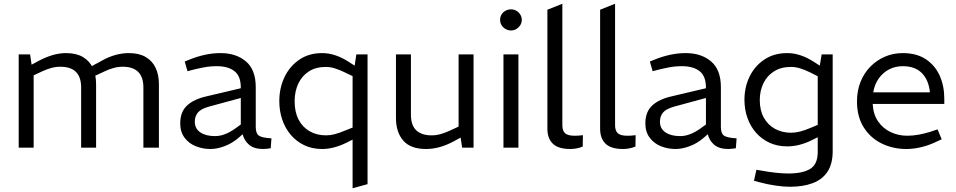

<svg xmlns="http://www.w3.org/2000/svg" viewBox="-20 -790 5113 1027"><path d="M80 0V-499H141L149 -444L188 -465Q226 -485 262 -495.5Q298 -506 333 -506Q388 -506 423.5 -485Q459 -464 476.5 -427Q494 -390 494 -339V0H414V-322Q414 -378 386 -405.5Q358 -433 303 -433Q278 -433 254.5 -426.5Q231 -420 207 -409L160 -387V0ZM747 0V-322Q747 -378 719 -405.5Q691 -433 637 -433Q612 -433 588 -426.5Q564 -420 541 -409L481 -381L463 -432L524 -465Q561 -486 597.5 -496Q634 -506 669 -506Q724 -506 759.5 -485Q795 -464 812.5 -427Q830 -390 830 -339V0Z M1105 7Q1065 7 1028 -7.5Q991 -22 967.5 -53Q944 -84 944 -130Q944 -192 981 -226Q1018 -260 1086 -275L1268 -318V-322Q1268 -383 1234 -409.5Q1200 -436 1139 -436Q1104 -436 1070 -429.5Q1036 -423 1009 -416L983 -409L968 -461L993 -471Q1035 -488 1076.5 -497Q1118 -506 1160 -506Q1243 -506 1295.5 -461.5Q1348 -417 1348 -324V-111Q1348 -77 1364 -65Q1380 -53 1432 -50L1428 3Q1420 4 1409.5 5.5Q1399 7 1388 7Q1339 7 1312.5 -15.5Q1286 -38 1278 -72L1255 -52Q1221 -23 1181 -8Q1141 7 1105 7ZM1130 -62Q1157 -62 1184 -72.5Q1211 -83 1239 -103L1268 -124V-266L1099 -220Q1055 -208 1038.5 -188Q1022 -168 1022 -139Q1022 -102 1051.5 -82Q1081 -62 1130 -62Z M1703 7Q1650 7 1608 -13Q1566 -33 1536 -68Q1506 -103 1490 -149.5Q1474 -196 1474 -249Q1474 -319 1501.5 -377Q1529 -435 1580.5 -470.5Q1632 -506 1703 -506Q1739 -506 1774.5 -494Q1810 -482 1844 -460L1886 -433L1872 -380L1824 -403Q1795 -417 1770.5 -424.5Q1746 -432 1723 -432Q1669 -432 1632 -408Q1595 -384 1575.5 -342.5Q1556 -301 1556 -248Q1556 -190 1577.5 -149.5Q1599 -109 1637 -87.5Q1675 -66 1724 -66Q1747 -66 1771.5 -72.5Q1796 -79 1824 -91L1872 -110L1889 -55L1834 -27Q1802 -11 1768.5 -2Q1735 7 1703 7ZM1866 217V-404L1874 -418L1886 -499H1946V195Z M2259 7Q2176 7 2137 -38Q2098 -83 2098 -159V-499H2178V-177Q2178 -120 2206.5 -93Q2235 -66 2289 -66Q2314 -66 2338 -73Q2362 -80 2388 -92L2433 -113V-499H2513V0H2452L2441 -74L2458 -62L2407 -34Q2368 -13 2331 -3Q2294 7 2259 7Z M2673 0V-499H2753V0ZM2713 -627Q2698 -627 2684 -635Q2670 -643 2662.5 -656Q2655 -669 2655 -684Q2655 -699 2662.5 -712Q2670 -725 2684 -732.5Q2698 -740 2713 -740Q2729 -740 2742 -732.5Q2755 -725 2763 -712Q2771 -699 2771 -684Q2771 -668 2763 -655.5Q2755 -643 2742 -635Q2729 -627 2713 -627Z M3031 7Q2966 7 2937 -21.5Q2908 -50 2908 -101V-738L2988 -770V-120Q2988 -91 3002.5 -77.5Q3017 -64 3053 -64Q3062 -64 3073.5 -64.5Q3085 -65 3098 -67L3097 -6Q3080 1 3063 4Q3046 7 3031 7Z M3313 7Q3248 7 3219 -21.5Q3190 -50 3190 -101V-738L3270 -770V-120Q3270 -91 3284.5 -77.5Q3299 -64 3335 -64Q3344 -64 3355.5 -64.5Q3367 -65 3380 -67L3379 -6Q3362 1 3345 4Q3328 7 3313 7Z M3593 7Q3553 7 3516 -7.5Q3479 -22 3455.5 -53Q3432 -84 3432 -130Q3432 -192 3469 -226Q3506 -260 3574 -275L3756 -318V-322Q3756 -383 3722 -409.5Q3688 -436 3627 -436Q3592 -436 3558 -429.5Q3524 -423 3497 -416L3471 -409L3456 -461L3481 -471Q3523 -488 3564.5 -497Q3606 -506 3648 -506Q3731 -506 3783.5 -461.5Q3836 -417 3836 -324V-111Q3836 -77 3852 -65Q3868 -53 3920 -50L3916 3Q3908 4 3897.5 5.5Q3887 7 3876 7Q3827 7 3800.5 -15.5Q3774 -38 3766 -72L3743 -52Q3709 -23 3669 -8Q3629 7 3593 7ZM3618 -62Q3645 -62 3672 -72.5Q3699 -83 3727 -103L3756 -124V-266L3587 -220Q3543 -208 3526.5 -188Q3510 -168 3510 -139Q3510 -102 3539.5 -82Q3569 -62 3618 -62Z M4205 209Q4171 209 4127.5 202.5Q4084 196 4047 186L4013 177L4026 118L4061 124Q4093 130 4130 134Q4167 138 4197 138Q4273 138 4313.5 113.5Q4354 89 4354 23V-56L4322 -40Q4290 -24 4256.5 -15.5Q4223 -7 4191 -7Q4138 -7 4096 -26.5Q4054 -46 4024 -80Q3994 -114 3978 -159.5Q3962 -205 3962 -256Q3962 -324 3989.5 -380.5Q4017 -437 4068.5 -471.5Q4120 -506 4191 -506Q4227 -506 4262.5 -494Q4298 -482 4332 -460L4365 -439L4375 -499H4434V19Q4434 86 4406.5 128Q4379 170 4327.5 189.5Q4276 209 4205 209ZM4044 -255Q4044 -200 4065.5 -161Q4087 -122 4125 -101Q4163 -80 4212 -80Q4235 -80 4260 -86.5Q4285 -93 4313 -105L4354 -122V-382L4315 -402Q4284 -417 4259.5 -424.5Q4235 -432 4211 -432Q4158 -432 4120.5 -408.5Q4083 -385 4063.5 -344.5Q4044 -304 4044 -255Z M4827 7Q4757 7 4697 -22Q4637 -51 4600.5 -108Q4564 -165 4564 -248Q4564 -304 4582.5 -351Q4601 -398 4634.5 -432.5Q4668 -467 4712.5 -486.5Q4757 -506 4809 -506Q4883 -506 4932.5 -473Q4982 -440 5006.5 -385Q5031 -330 5031 -262V-234H4648Q4651 -178 4677 -140.5Q4703 -103 4744 -83.5Q4785 -64 4833 -64Q4863 -64 4893 -69.5Q4923 -75 4953 -84L4995 -98L5017 -45L4978 -27Q4943 -11 4904 -2Q4865 7 4827 7ZM4651 -296H4954Q4948 -361 4911.5 -398.5Q4875 -436 4809 -436Q4769 -436 4736 -419Q4703 -402 4680.5 -370.5Q4658 -339 4651 -296Z"/></svg>

Font: REM Light
Style: Regular
Weight: 300
Designer: Octavio Pardo
Foundry: Ashler Design
Version: Version 1.005;gftools[0.9.28]